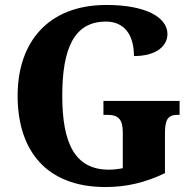

<svg xmlns="http://www.w3.org/2000/svg" viewBox="-20 -744 782 774"><path d="M405 10C492 10 568 -9 645 -46V-206C645 -262 657 -281 696 -281H704V-337H397V-281H413C458 -281 475 -262 475 -210V-66C455 -62 436 -60 419 -60C282 -60 231 -166 231 -358C231 -551 280 -657 407 -657C481 -657 520 -604 520 -518C611 -518 655 -559 655 -607C655 -672 572 -724 409 -724C174 -724 51 -574 51 -358C51 -137 167 10 405 10Z"/></svg>

Font: Noto Serif Lao SemiCondensed ExtraBold
Style: Regular
Weight: 800
Width: 4
Designer: Monotype Design Team
Foundry: Monotype Imaging Inc.
Version: Version 2.003